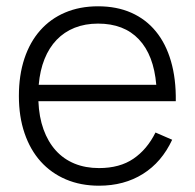

<svg xmlns="http://www.w3.org/2000/svg" viewBox="-20 -575 619 610"><path d="M294.5 -41Q360.5 -41 404 -70.8Q447.5 -100.5 474 -154L527 -131Q494 -60 434.2 -22.5Q374.5 15 294.5 15Q236.5 15 189.5 -5Q142.5 -25 109.2 -62Q76 -99 58 -151.8Q40 -204.5 40 -270Q40 -336 57.5 -388.8Q75 -441.5 107.8 -478.5Q140.5 -515.5 187 -535.2Q233.5 -555 291.5 -555Q351 -555 397.2 -534.5Q443.5 -514 475.2 -475.2Q507 -436.5 523.2 -380.5Q539.5 -324.5 538.5 -253.5H102Q104 -203.5 118.2 -164Q132.5 -124.5 157.2 -97Q182 -69.5 216.8 -55.2Q251.5 -41 294.5 -41ZM476.5 -305.5Q468.5 -400 421.2 -450Q374 -500 291.5 -500Q250.5 -500 217.2 -486.8Q184 -473.5 160 -448.5Q136 -423.5 121.5 -387.5Q107 -351.5 103 -305.5Z"/></svg>

Font: Vela Sans Light
Style: Regular
Weight: 300
Designer: Principal design: Mikhail Sharanda - project Manrope.
Design modification: Ravid Balaliev
Foundry: Mikhail Sharanda
Version: Version 1.001